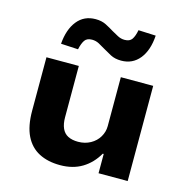

<svg xmlns="http://www.w3.org/2000/svg" viewBox="-112 -864 952 980"><g transform="rotate(15 364.5 -373.5)"><path d="M291 11Q226 11 179 -13.5Q132 -38 107 -89Q82 -140 82 -221V-503H253V-232Q253 -197 263.5 -173.5Q274 -150 295.5 -139Q317 -128 349 -128Q385 -128 414 -144Q443 -160 459 -187Q475 -214 475 -244V-503H646V0H492V-102H487Q456 -48 407 -18.5Q358 11 291 11ZM227 -584 136 -589Q142 -666 178 -711Q214 -756 275 -756Q307 -756 330.5 -744Q354 -732 373 -720Q389 -711 406.5 -701.5Q424 -692 444 -692Q471 -692 482.5 -709Q494 -726 500 -758L592 -754Q587 -675 550.5 -630Q514 -585 454 -585Q421 -585 397.5 -597.5Q374 -610 354 -622Q338 -632 321 -641Q304 -650 284 -650Q257 -650 245.5 -633Q234 -616 227 -584Z"/></g></svg>

Font: Nunito Sans 7pt SemiExpanded ExtraBold
Style: Regular
Weight: 800
Width: 6
Designer: Vernon Adams
Foundry: Vernon Adams
Version: Version 3.101;gftools[0.9.27]